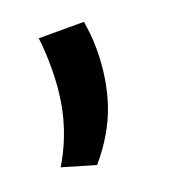

<svg xmlns="http://www.w3.org/2000/svg" viewBox="-66 -193 330 375"><g transform="rotate(-20 99.0 -6.0)"><path d="M147.5 -142Q149 -132 150.8 -116.8Q152.5 -101.5 152.5 -84Q152.5 -23 135 29Q117.5 81 76 129.5L7.5 109.5Q32.5 68 44.8 22Q57 -24 57 -80Q57 -96.5 56.2 -111.5Q55.5 -126.5 53.5 -142Z"/></g></svg>

Font: Anek Gujarati Medium Medium
Style: Regular
Weight: 500
Version: Version 1.003